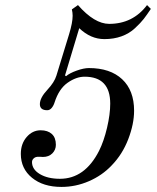

<svg xmlns="http://www.w3.org/2000/svg" viewBox="-20 -720 620 756"><path d="M62 -114Q62 -154 85 -180.5Q108 -207 140 -207Q168 -207 184 -192.5Q200 -178 200 -150Q200 -130 186 -116Q172 -102 149 -102Q148 -102 140 -102.5Q132 -103 126.5 -102.5Q121 -102 116 -99Q106 -92 106 -82Q106 -53 137 -34.5Q168 -16 216 -16Q314 -16 370 -126Q389 -164 401.5 -217Q414 -270 414 -312Q414 -418 313 -418Q280 -418 246 -394Q212 -370 195 -317Q191 -304 183.5 -295Q176 -286 166 -286Q137 -286 137 -310Q137 -335 167 -367Q194 -396 202 -422L252 -585Q266 -631 266 -658Q266 -670 263 -683L287 -700Q352 -626 410 -626Q503 -626 559 -700L574 -685Q558 -661 546 -645.5Q534 -630 511.5 -609Q489 -588 458.5 -577Q428 -566 391 -566Q337 -566 292 -609L236 -423L240 -420Q254 -432 282 -442Q310 -452 330 -452Q414 -452 461 -408Q508 -364 508 -284Q508 -232 485 -172Q462 -112 419 -68Q382 -29 330 -6.5Q278 16 222 16Q150 16 106 -20Q62 -56 62 -114Z"/></svg>

Font: Old Standard TT
Style: Italic
Weight: 400
Italic angle: -15.2°
Designer: Alexey Kryukov <alexios@thessalonica.org.ru>
Version: Version 2.2